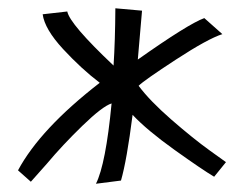

<svg xmlns="http://www.w3.org/2000/svg" viewBox="-20 -423 606 468"><path d="M23.9 -7.8Q78.1 -108.9 223.1 -221.2Q178.2 -255.4 133.5 -303.7Q88.9 -352.1 84 -388.2L144 -395Q149.9 -364.3 256.8 -263.2Q260.7 -323.2 261.2 -402.8L326.2 -397L315.9 -277.8Q439 -364.7 478 -378.9L522 -339.8Q486.8 -328.6 408.9 -277.8Q331.1 -227.1 317.9 -213.9Q344.7 -177.7 397.9 -131.3Q451.2 -85 491.2 -56.2L530.8 -27.8L502 7.8Q473.1 -9.3 405.5 -57.6Q337.9 -106 303.2 -143.1Q289.1 -32.2 274.9 17.1L213.9 24.9Q237.8 -22.9 252 -170.9Q230 -164.1 180.9 -116.5Q131.8 -68.8 94.2 -23.9L55.2 20Z"/></svg>

Font: Marck Script
Style: Regular
Weight: 400
Designer: Denis Masharov, Marck Fogel
Foundry: Denis Masharov
Version: Version 1.002